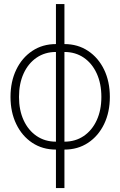

<svg xmlns="http://www.w3.org/2000/svg" viewBox="-20 -748 609 972"><path d="M263.2 9.3Q195.3 9.3 143.3 -25.1Q91.3 -59.6 62.3 -119.9Q33.2 -180.2 33.2 -257.3Q33.2 -335 62.3 -395.3Q91.3 -455.6 143.3 -490.2Q195.3 -524.9 263.2 -524.9V-727.5H306.2V-524.9Q374 -524.9 426 -490.2Q478 -455.6 507.1 -395.3Q536.1 -335 536.1 -257.3Q536.1 -180.2 507.1 -119.9Q478 -59.6 426 -25.1Q374 9.3 306.2 9.3V204.1H263.2ZM306.2 -484.9V-30.8Q361.8 -30.8 404.1 -59.6Q446.3 -88.4 469.7 -139.4Q493.2 -190.4 493.2 -257.3Q493.2 -324.7 469.7 -376Q446.3 -427.2 404.1 -456.1Q361.8 -484.9 306.2 -484.9ZM263.2 -30.8V-484.9Q207.5 -484.9 165.3 -456.1Q123 -427.2 99.6 -376Q76.2 -324.7 76.2 -257.3Q76.2 -190.4 99.6 -139.4Q123 -88.4 165.3 -59.6Q207.5 -30.8 263.2 -30.8Z"/></svg>

Font: Inter Display ExtraLight
Style: Regular
Weight: 200
Designer: Rasmus Andersson
Foundry: rsms
Version: Version 4.000;git-a52131595